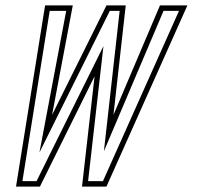

<svg xmlns="http://www.w3.org/2000/svg" viewBox="-20 -687 749 707"><path d="M282 0H372L670 -667H569L397.8 -264L443 -667H372L171.8 -264L248 -667H146L39 0H127L328.2 -406ZM304.4 -20 360.9 -517.2 114.6 -20H62.5L163 -647H223.8L125.2 -125.3L384.4 -647H420.6L362.6 -130.1L582.2 -647H639.1L359.1 -20Z"/></svg>

Font: Din Kursivschrift
Style: EngGhost
Weight: 400
Version: Version 1.089